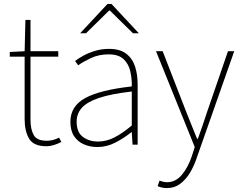

<svg xmlns="http://www.w3.org/2000/svg" viewBox="-20 -740 1230 982"><path d="M218 8Q152 8 129 -30.5Q106 -69 106 -130V-450H30V-474L106 -478L110 -638H136V-478H278V-450H136V-126Q136 -80 152 -50Q168 -20 220 -20Q234 -20 249 -23.5Q264 -27 282 -36L294 -14Q275 -4 255 2Q235 8 218 8Z M478 12Q441 12 409.5 -1.5Q378 -15 359 -43.5Q340 -72 340 -117Q340 -197 416 -238.5Q492 -280 654 -298Q655 -337 646.5 -375Q638 -413 612 -437.5Q586 -462 536 -462Q485 -462 444 -442.5Q403 -423 380 -406L364 -428Q379 -440 405 -454.5Q431 -469 465 -479.5Q499 -490 538 -490Q594 -490 626 -465Q658 -440 671 -399Q684 -358 684 -310V0H658L654 -64H652Q615 -34 570.5 -11Q526 12 478 12ZM480 -16Q524 -16 565 -37Q606 -58 654 -98V-272Q549 -260 487.5 -239.5Q426 -219 399 -189Q372 -159 372 -118Q372 -63 404.5 -39.5Q437 -16 480 -16ZM390 -570 530 -720H550L690 -570H660L542 -686H538L420 -570Z M832 222Q820 222 807.5 219Q795 216 786 212L796 184Q804 187 814.5 189.5Q825 192 834 192Q879 192 911 153Q943 114 962 56L976 12L778 -478H812L934 -164Q946 -134 960.5 -98Q975 -62 988 -30H992Q1004 -62 1016 -98Q1028 -134 1038 -164L1146 -478H1178L986 68Q974 105 953.5 140.5Q933 176 903 199Q873 222 832 222Z"/></svg>

Font: Mada ExtraLight
Style: Regular
Weight: 250
Designer: Khaled Hosny
Version: Version 1.5